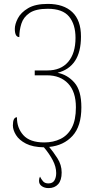

<svg xmlns="http://www.w3.org/2000/svg" viewBox="-20 -745 503 984"><path d="M229 219Q208 219 194 209Q180 199 180 182Q180 169 185 160Q191 173 200.5 184Q210 195 228 195Q250 195 259 179.5Q268 164 268 142Q268 110 250.5 76.5Q233 43 205 10Q148 9 113 -9Q78 -27 62 -53Q46 -79 46 -102Q46 -144 67 -144Q66 -90 99.5 -52.5Q133 -15 207 -15Q253 -15 290 -33Q327 -51 348 -90.5Q369 -130 369 -195Q369 -275 329 -317Q289 -359 221 -359H158V-384H223Q292 -384 329.5 -428Q367 -472 367 -551Q367 -620 334 -660Q301 -700 225 -700Q163 -700 131.5 -678.5Q100 -657 89.5 -623.5Q79 -590 79 -555Q56 -555 56 -597Q56 -621 71.5 -651Q87 -681 124 -703Q161 -725 225 -725Q306 -725 350.5 -683Q395 -641 395 -558Q395 -479 364.5 -433Q334 -387 275 -372Q326 -362 361.5 -321.5Q397 -281 397 -195Q397 -98 351.5 -48.5Q306 1 232 8Q253 33 274.5 66.5Q296 100 296 139Q296 179 278 199Q260 219 229 219Z"/></svg>

Font: Noto Serif Condensed Thin
Style: Regular
Weight: 100
Width: 3
Designer: Monotype Design Team
Foundry: Monotype Imaging Inc.
Version: Version 2.013; ttfautohint (v1.8.4.7-5d5b)